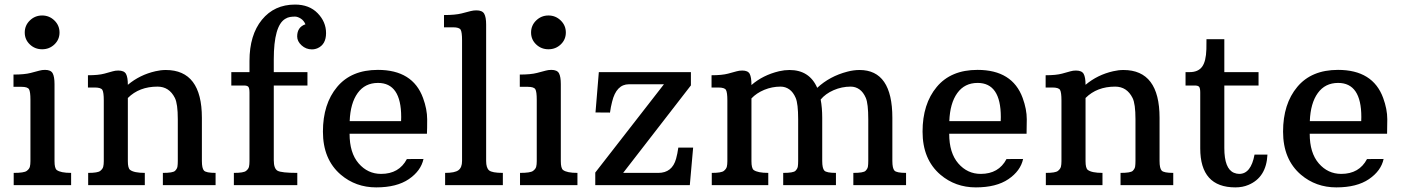

<svg xmlns="http://www.w3.org/2000/svg" viewBox="-20 -811 6141 841"><path d="M164.6 -595.2Q132.8 -595.2 110.6 -616.5Q88.4 -637.7 88.4 -668.5Q88.4 -699.7 110.8 -721.4Q133.3 -743.2 164.6 -743.2Q195.8 -743.2 218.3 -721.4Q240.7 -699.7 240.7 -668.5Q240.7 -637.7 218.5 -616.5Q196.3 -595.2 164.6 -595.2ZM40 -53.7Q85.4 -53.7 96.9 -62.3Q108.4 -70.8 110.8 -80.6Q113.3 -90.3 113.3 -105V-374Q113.3 -409.2 107.2 -419.9Q101.1 -430.7 74.2 -430.7H39.1V-484.4Q86.9 -484.4 114.3 -491.5Q141.6 -498.5 152.8 -501.7Q164.1 -504.9 177.2 -504.9Q202.6 -504.9 210.7 -490Q218.8 -475.1 218.8 -442.4V-105Q218.8 -74.2 228.5 -66.4Q245.1 -53.7 291.5 -53.7V0H40Z M669.9 -431.6Q589.8 -431.6 540 -381.8V-105Q540 -74.7 549.8 -66.9Q566.9 -53.7 614.3 -53.7V0H366.2V-53.7Q408.2 -53.7 418.9 -62.3Q429.7 -70.8 432.1 -80.6Q434.6 -90.3 434.6 -105V-371.1Q434.6 -406.2 428.5 -417Q422.4 -427.7 395 -427.7H365.2V-481.4Q411.1 -481.4 437.3 -488.5Q463.4 -495.6 474.4 -498.8Q485.4 -502 498 -502Q523.9 -502 532 -487.1Q540 -472.2 540 -439.5Q592.3 -483.4 661.1 -499Q684.1 -504.4 706.1 -504.4Q864.3 -504.4 864.3 -294.9V-106Q864.3 -73.7 873.5 -63.7Q882.8 -53.7 924.3 -53.7V0H693.4V-53.7Q737.8 -53.7 746.8 -62.7Q755.9 -71.8 757.3 -81.5Q758.8 -91.3 758.8 -106V-288.6Q758.8 -356.4 746.1 -381.8Q721.2 -431.6 669.9 -431.6Z M1004.4 -53.7Q1046.9 -53.7 1057.6 -62.3Q1068.4 -70.8 1070.6 -80.6Q1072.8 -90.3 1072.8 -105V-405.3Q1072.8 -424.3 1068.1 -430.4Q1063.5 -436.5 1048.3 -436.5H993.2V-495.1H1072.8V-543.9Q1072.8 -657.7 1127.2 -724.4Q1181.6 -791 1272.5 -791Q1334.5 -791 1371.3 -753.2Q1408.2 -715.3 1408.2 -666Q1408.2 -616.7 1371.6 -600.1Q1359.4 -594.7 1346.2 -594.7Q1320.3 -594.7 1301 -612.3Q1281.7 -629.9 1281.7 -651.4Q1281.7 -692.4 1317.9 -704.6Q1310.5 -721.7 1296.9 -730Q1283.2 -738.3 1272.2 -738.3Q1261.2 -738.3 1250.5 -736.6Q1239.7 -734.9 1229.5 -728.5Q1179.2 -698.7 1179.2 -550.8V-495.1H1326.7V-436.5H1179.2V-109.4Q1179.2 -72.3 1196 -63Q1212.9 -53.7 1282.2 -53.7V0H1004.4Z M1850.1 -225.1H1511.2Q1511.2 -141.1 1551 -95.2Q1590.8 -49.3 1649.4 -49.3Q1728 -49.3 1762.2 -114.3L1835 -114.7Q1823.7 -62.5 1770.8 -26.4Q1717.8 9.8 1627.9 9.8Q1538.1 9.8 1472.7 -45.9Q1394.5 -112.8 1394.5 -234.4Q1394.5 -356 1456.8 -430.4Q1519 -504.9 1635.3 -504.9Q1788.1 -504.9 1833 -381.8Q1851.1 -332.5 1851.1 -288.6Q1851.1 -244.6 1850.1 -225.1ZM1737.3 -298.3Q1737.3 -447.8 1635.7 -447.8Q1578.6 -447.8 1546.6 -403.3Q1514.6 -358.9 1511.7 -280.3H1736.8Q1737.3 -289.6 1737.3 -298.3Z M1929.7 -53.7Q1972.2 -53.7 1988 -65.4Q2003.9 -77.1 2003.9 -106V-634.8Q2003.9 -669.9 1997.8 -680.7Q1991.7 -691.4 1964.4 -691.4H1924.8V-745.1Q1974.1 -745.1 2002 -752.2Q2029.8 -759.3 2041.7 -762.5Q2053.7 -765.6 2066.9 -765.6Q2092.3 -765.6 2100.8 -751Q2109.4 -736.3 2109.4 -703.1V-106Q2109.4 -75.7 2122.3 -64.7Q2135.3 -53.7 2182.6 -53.7V0H1929.7Z M2382.3 -595.2Q2350.6 -595.2 2328.4 -616.5Q2306.2 -637.7 2306.2 -668.5Q2306.2 -699.7 2328.6 -721.4Q2351.1 -743.2 2382.3 -743.2Q2413.6 -743.2 2436 -721.4Q2458.5 -699.7 2458.5 -668.5Q2458.5 -637.7 2436.3 -616.5Q2414.1 -595.2 2382.3 -595.2ZM2257.8 -53.7Q2303.2 -53.7 2314.7 -62.3Q2326.2 -70.8 2328.6 -80.6Q2331.1 -90.3 2331.1 -105V-374Q2331.1 -409.2 2325 -419.9Q2318.8 -430.7 2292 -430.7H2256.8V-484.4Q2304.7 -484.4 2332 -491.5Q2359.4 -498.5 2370.6 -501.7Q2381.8 -504.9 2395 -504.9Q2420.4 -504.9 2428.5 -490Q2436.5 -475.1 2436.5 -442.4V-105Q2436.5 -74.2 2446.3 -66.4Q2462.9 -53.7 2509.3 -53.7V0H2257.8Z M2587.4 -55.2 2888.2 -441.9H2734.9Q2679.7 -441.9 2661.1 -365.2Q2655.3 -342.8 2651.9 -317.9L2588.4 -318.4L2603 -495.1H3006.3V-437L2709.5 -53.7H2863.3Q2924.3 -53.7 2941.4 -115.7Q2947.3 -136.7 2951.2 -164.6H3016.1L3001.5 0H2587.4Z M3745.1 -504.4Q3888.7 -504.4 3888.7 -294.9V-106Q3888.7 -73.7 3897.9 -63.7Q3907.2 -53.7 3948.7 -53.7V0H3717.8V-53.7Q3762.2 -53.7 3771.2 -62.7Q3780.3 -71.8 3781.7 -81.5Q3783.2 -91.3 3783.2 -106V-288.6Q3783.2 -356.9 3772.5 -382.1Q3761.7 -407.2 3744.6 -419.4Q3727.5 -431.6 3706.1 -431.6Q3667 -431.6 3631.3 -416Q3595.7 -400.4 3574.7 -375Q3581.5 -339.4 3581.5 -294.9V-106Q3581.5 -73.7 3590.8 -63.7Q3600.1 -53.7 3641.6 -53.7V0H3410.6V-53.7Q3455.1 -53.7 3464.1 -62.7Q3473.1 -71.8 3474.6 -81.5Q3476.1 -91.3 3476.1 -106V-288.6Q3476.1 -356.9 3465.3 -382.1Q3454.6 -407.2 3437.5 -419.4Q3420.4 -431.6 3398.9 -431.6Q3361.8 -431.6 3327.6 -417.5Q3293.5 -403.3 3271.5 -379.9V-105Q3271.5 -74.2 3281.2 -66.4Q3298.8 -53.7 3345.2 -53.7V0H3097.7V-53.7Q3139.6 -53.7 3150.4 -62.3Q3161.1 -70.8 3163.6 -80.6Q3166 -90.3 3166 -105V-371.1Q3166 -406.2 3159.9 -417Q3153.8 -427.7 3126.5 -427.7H3096.7V-481.4Q3142.6 -481.4 3169.2 -488.5Q3195.8 -495.6 3207 -498.8Q3218.3 -502 3231.4 -502Q3256.3 -502 3263.9 -487.3Q3271.5 -472.7 3271.5 -439.5V-438.5Q3321.3 -481.9 3392.6 -499Q3416 -504.4 3438 -504.4Q3525.4 -504.4 3559.6 -426.3Q3614.3 -477.1 3691.4 -497.1Q3718.8 -504.4 3745.1 -504.4Z M4476.6 -225.1H4137.7Q4137.7 -141.1 4177.5 -95.2Q4217.3 -49.3 4275.9 -49.3Q4354.5 -49.3 4388.7 -114.3L4461.4 -114.7Q4450.2 -62.5 4397.2 -26.4Q4344.2 9.8 4254.4 9.8Q4164.6 9.8 4099.1 -45.9Q4021 -112.8 4021 -234.4Q4021 -356 4083.3 -430.4Q4145.5 -504.9 4261.7 -504.9Q4414.6 -504.9 4459.5 -381.8Q4477.5 -332.5 4477.5 -288.6Q4477.5 -244.6 4476.6 -225.1ZM4363.8 -298.3Q4363.8 -447.8 4262.2 -447.8Q4205.1 -447.8 4173.1 -403.3Q4141.1 -358.9 4138.2 -280.3H4363.3Q4363.8 -289.6 4363.8 -298.3Z M4864.7 -431.6Q4784.7 -431.6 4734.9 -381.8V-105Q4734.9 -74.7 4744.6 -66.9Q4761.7 -53.7 4809.1 -53.7V0H4561V-53.7Q4603 -53.7 4613.8 -62.3Q4624.5 -70.8 4627 -80.6Q4629.4 -90.3 4629.4 -105V-371.1Q4629.4 -406.2 4623.3 -417Q4617.2 -427.7 4589.8 -427.7H4560.1V-481.4Q4606 -481.4 4632.1 -488.5Q4658.2 -495.6 4669.2 -498.8Q4680.2 -502 4692.9 -502Q4718.8 -502 4726.8 -487.1Q4734.9 -472.2 4734.9 -439.5Q4787.1 -483.4 4856 -499Q4878.9 -504.4 4900.9 -504.4Q5059.1 -504.4 5059.1 -294.9V-106Q5059.1 -73.7 5068.4 -63.7Q5077.6 -53.7 5119.1 -53.7V0H4888.2V-53.7Q4932.6 -53.7 4941.7 -62.7Q4950.7 -71.8 4952.1 -81.5Q4953.6 -91.3 4953.6 -106V-288.6Q4953.6 -356.4 4940.9 -381.8Q4916 -431.6 4864.7 -431.6Z M5391.1 9.8Q5237.3 9.8 5237.3 -161.1V-405.3Q5237.3 -424.3 5232.7 -430.4Q5228 -436.5 5212.9 -436.5H5172.9V-495.1H5190.9Q5228 -495.1 5245.4 -518.6Q5262.7 -542 5264.2 -595.7L5264.6 -639.2H5342.8V-495.1H5492.7V-436.5H5342.8V-162.6Q5342.8 -71.8 5384.8 -54.2Q5396.5 -49.3 5408.2 -49.3Q5459.5 -49.3 5475.1 -133.8H5531.7Q5526.9 -33.7 5448.2 -1Q5422.9 9.8 5391.1 9.8Z M6055.7 -225.1H5716.8Q5716.8 -141.1 5756.6 -95.2Q5796.4 -49.3 5855 -49.3Q5933.6 -49.3 5967.8 -114.3L6040.5 -114.7Q6029.3 -62.5 5976.3 -26.4Q5923.3 9.8 5833.5 9.8Q5743.7 9.8 5678.2 -45.9Q5600.1 -112.8 5600.1 -234.4Q5600.1 -356 5662.4 -430.4Q5724.6 -504.9 5840.8 -504.9Q5993.7 -504.9 6038.6 -381.8Q6056.6 -332.5 6056.6 -288.6Q6056.6 -244.6 6055.7 -225.1ZM5942.9 -298.3Q5942.9 -447.8 5841.3 -447.8Q5784.2 -447.8 5752.2 -403.3Q5720.2 -358.9 5717.3 -280.3H5942.4Q5942.9 -289.6 5942.9 -298.3Z"/></svg>

Font: Arbutus Slab
Style: Regular
Weight: 400
Version: Version 1.002; ttfautohint (v0.92) -l 10 -r 16 -G 200 -x 7 -